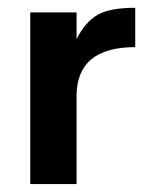

<svg xmlns="http://www.w3.org/2000/svg" viewBox="-20 -466 378 486"><path d="M56.6 0V-434.6H173.8V-367.2Q196.3 -411.1 227.5 -428.7Q258.8 -446.3 322.3 -446.3V-346.7Q173.8 -346.7 173.8 -222.7V0Z"/></svg>

Font: Padauk Book
Style: Bold
Weight: 700
Designer: Debbi Hosken, Becca Hirsbrunner Spalinger
Foundry: SIL International
Version: Version 5.000